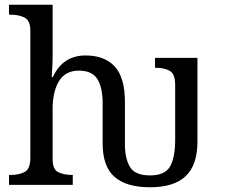

<svg xmlns="http://www.w3.org/2000/svg" viewBox="-20 -780 951 810"><path d="M613 10Q513 10 463 -34Q413 -78 413 -175V-345Q413 -410 391 -446Q369 -482 313 -482Q256 -482 229 -438Q202 -394 202 -320V-109Q202 -65 226 -53.5Q250 -42 283 -42H287V0H18V-42H26Q60 -42 84 -54.5Q108 -67 108 -114V-650Q108 -694 83.5 -706Q59 -718 26 -718H18V-760H202V-540Q202 -522 201 -502.5Q200 -483 199 -469Q198 -455 198 -455H203Q245 -546 341 -546Q421 -546 464 -499.5Q507 -453 507 -350V-172Q507 -111 528.5 -75.5Q550 -40 613 -40Q676 -40 697.5 -78Q719 -116 719 -190V-422Q719 -469 695.5 -481.5Q672 -494 638 -494H634V-536H813V-183Q813 -84 763.5 -37Q714 10 613 10Z"/></svg>

Font: NotoSerif-Regular
Style: Regular
Weight: 400
Designer: Monotype Design Team
Foundry: Monotype Imaging Inc.
Version: Version 2.007; ttfautohint (v1.8) -l 8 -r 50 -G 200 -x 14 -D